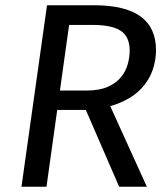

<svg xmlns="http://www.w3.org/2000/svg" viewBox="-20 -709 639 729"><path d="M158.5 -689.1H336.2Q455.3 -689.1 513.9 -646.5Q572.4 -603.9 572.4 -517.9Q572.4 -480.9 559.5 -442.9Q546.5 -404.9 516.6 -372.9Q486.7 -340.9 436.7 -319.3Q386.8 -297.8 312.8 -291.6L182.4 -291.6L192.5 -365.2H308.1Q356.8 -365.2 388.7 -379.2Q420.6 -393.1 439 -415.5Q457.4 -438 464.9 -464.9Q472.4 -491.8 472.4 -516.7Q472.4 -569.6 438.5 -592Q404.7 -614.4 331 -614.4H242.4L156.5 0H61.5ZM299.8 -305.6 393.7 -316.8 537.6 0H432.4Z"/></svg>

Font: Fira Sans Variable
Style: Italic
Weight: 397
Italic angle: -8°
Designer: Carrois Corporate & Edenspiekermann AG
Foundry: Carrois Corporate GbR & Edenspiekermann AG
Version: Version 4.202